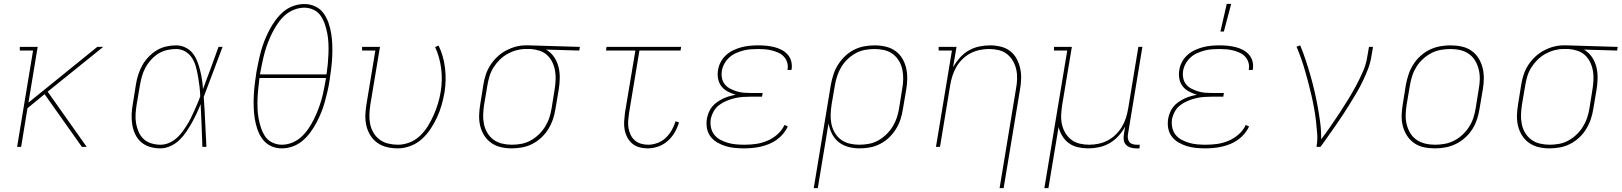

<svg xmlns="http://www.w3.org/2000/svg" viewBox="-20 -764 8440 999"><path d="M431 0H406L212 -274L123 -201L90 0H69L152 -501H83V-520H176L128 -230L486 -520H517L228 -287Z M815 8Q787 8 761 0.5Q735 -7 715.5 -23.5Q696 -40 684.5 -63.5Q673 -87 668.5 -113.5Q664 -140 665 -168Q666 -196 671 -223L687 -323Q691 -349 699 -374.5Q707 -400 720 -423.5Q733 -447 752.5 -467.5Q772 -488 795 -502Q818 -516 844.5 -522Q871 -528 896 -528Q922 -528 944.5 -517Q967 -506 982 -487.5Q997 -469 1006 -446Q1015 -423 1021 -399Q1027 -375 1031 -350Q1035 -325 1036 -300Q1057 -355 1077 -410Q1097 -465 1117 -520H1138Q1113 -455 1089 -389.5Q1065 -324 1040 -260Q1045 -195 1047.5 -130Q1050 -65 1054 0H1033Q1031 -55 1029 -111Q1027 -167 1024 -222Q1014 -197 1002.5 -172.5Q991 -148 977.5 -124Q964 -100 948.5 -77Q933 -54 912.5 -34.5Q892 -15 866 -3.5Q840 8 815 8ZM815 -11Q836 -11 856 -19Q876 -27 893.5 -41Q911 -55 924 -72Q937 -89 949 -107.5Q961 -126 971 -145.5Q981 -165 989.5 -184.5Q998 -204 1006.5 -223.5Q1015 -243 1022 -263Q1021 -289 1018 -314.5Q1015 -340 1010.5 -365.5Q1006 -391 999.5 -415.5Q993 -440 980 -461Q967 -482 945 -495.5Q923 -509 896 -509Q873 -509 849 -503.5Q825 -498 804 -485Q783 -472 765.5 -452.5Q748 -433 736.5 -411.5Q725 -390 718.5 -367Q712 -344 708 -320L691 -220Q687 -195 685.5 -170.5Q684 -146 688 -122.5Q692 -99 701.5 -77.5Q711 -56 727.5 -40.5Q744 -25 767.5 -18Q791 -11 815 -11Z M1446 8Q1415 8 1389 -4.5Q1363 -17 1346 -40Q1329 -63 1319.5 -90.5Q1310 -118 1305.5 -147Q1301 -176 1300 -206Q1299 -236 1300.5 -266Q1302 -296 1305.5 -326.5Q1309 -357 1314 -388Q1319 -416 1325 -444Q1331 -472 1338.5 -499.5Q1346 -527 1357 -554.5Q1368 -582 1382 -608.5Q1396 -635 1414 -659.5Q1432 -684 1455 -703.5Q1478 -723 1506.5 -733Q1535 -743 1563 -743Q1594 -743 1620.5 -730.5Q1647 -718 1663.5 -695Q1680 -672 1689.5 -644.5Q1699 -617 1703.5 -588Q1708 -559 1709 -529Q1710 -499 1708.5 -469Q1707 -439 1703.5 -408.5Q1700 -378 1695 -347Q1691 -319 1684.5 -291Q1678 -263 1670.5 -235.5Q1663 -208 1652 -180.5Q1641 -153 1627 -126.5Q1613 -100 1595 -75.5Q1577 -51 1554 -31.5Q1531 -12 1502.5 -2Q1474 8 1446 8ZM1333 -377H1679Q1683 -404 1685.5 -430.5Q1688 -457 1689 -483.5Q1690 -510 1689 -536Q1688 -562 1683.5 -587Q1679 -612 1671 -636Q1663 -660 1649.5 -680.5Q1636 -701 1613 -712.5Q1590 -724 1563 -724Q1537 -724 1510 -713.5Q1483 -703 1462 -684Q1441 -665 1425 -641.5Q1409 -618 1396.5 -593Q1384 -568 1374 -542Q1364 -516 1357 -490Q1350 -464 1344.5 -437.5Q1339 -411 1334 -385ZM1447 -11Q1473 -11 1499.5 -21.5Q1526 -32 1547 -51Q1568 -70 1584 -93.5Q1600 -117 1612.5 -142Q1625 -167 1635 -193Q1645 -219 1652.5 -245Q1660 -271 1665 -297.5Q1670 -324 1675 -350L1676 -358H1330Q1327 -331 1324 -304.5Q1321 -278 1320 -251.5Q1319 -225 1320 -199Q1321 -173 1325.5 -148Q1330 -123 1338 -99Q1346 -75 1359.5 -54.5Q1373 -34 1396.5 -22.5Q1420 -11 1447 -11Z M2050 8Q2021 8 1993.5 1.5Q1966 -5 1944 -20.5Q1922 -36 1907.5 -59Q1893 -82 1886.5 -109Q1880 -136 1881 -165Q1882 -194 1887 -223L1933 -501H1864V-520H1957L1907 -220Q1903 -194 1902 -168.5Q1901 -143 1906 -118.5Q1911 -94 1923.5 -73Q1936 -52 1955.5 -37.5Q1975 -23 2000 -17Q2025 -11 2051 -11Q2081 -11 2111.5 -23Q2142 -35 2166 -58Q2190 -81 2207 -109Q2224 -137 2237 -166.5Q2250 -196 2259 -226Q2268 -256 2273 -287Q2283 -348 2275.5 -407.5Q2268 -467 2244 -519L2262 -527Q2288 -473 2295.5 -410.5Q2303 -348 2293 -284Q2287 -251 2278 -218.5Q2269 -186 2254.5 -154.5Q2240 -123 2220.5 -93.5Q2201 -64 2175 -40.5Q2149 -17 2115.5 -4.5Q2082 8 2050 8Z M2642 8Q2613 8 2585.5 1.5Q2558 -5 2536 -20.5Q2514 -36 2499.5 -59Q2485 -82 2478.5 -109Q2472 -136 2473 -165Q2474 -194 2479 -223L2495 -323Q2499 -349 2507.5 -375Q2516 -401 2531 -424.5Q2546 -448 2567 -468Q2588 -488 2612.5 -501Q2637 -514 2663 -521Q2689 -528 2715 -528H2731L2997 -520L2994 -501L2821 -506Q2846 -492 2862.5 -468Q2879 -444 2886 -416Q2893 -388 2892.5 -357.5Q2892 -327 2887 -297L2870 -197Q2866 -170 2857 -143.5Q2848 -117 2833 -92.5Q2818 -68 2796.5 -48Q2775 -28 2749.5 -15Q2724 -2 2696.5 3Q2669 8 2642 8ZM2643 -11Q2667 -11 2692 -15.5Q2717 -20 2740 -32.5Q2763 -45 2782.5 -63.5Q2802 -82 2816 -104.5Q2830 -127 2838 -151Q2846 -175 2850 -200L2866 -300Q2870 -324 2871 -348.5Q2872 -373 2868 -396Q2864 -419 2854 -440Q2844 -461 2827.5 -476.5Q2811 -492 2789 -499.5Q2767 -507 2742 -509H2714Q2691 -509 2667 -502.5Q2643 -496 2620.5 -483.5Q2598 -471 2579.5 -452.5Q2561 -434 2547.5 -412.5Q2534 -391 2527 -367.5Q2520 -344 2516 -320L2499 -220Q2495 -194 2494 -168.5Q2493 -143 2498 -118.5Q2503 -94 2515.5 -73Q2528 -52 2547.5 -37.5Q2567 -23 2592 -17Q2617 -11 2643 -11Z M3350 8Q3327 8 3306 2Q3285 -4 3269.5 -17Q3254 -30 3244 -49Q3234 -68 3230 -89.5Q3226 -111 3227.5 -133.5Q3229 -156 3232 -179L3286 -501H3133L3136 -520H3524L3521 -501H3307L3253 -176Q3250 -156 3248.5 -136.5Q3247 -117 3250 -98.5Q3253 -80 3261 -63Q3269 -46 3282.5 -34Q3296 -22 3314.5 -16.5Q3333 -11 3353 -11Q3376 -11 3400.5 -20Q3425 -29 3443.5 -46.5Q3462 -64 3475 -86.5Q3488 -109 3495 -133L3513 -127Q3505 -100 3490.5 -75Q3476 -50 3454 -30.5Q3432 -11 3404.5 -1.5Q3377 8 3350 8Z M3851 8Q3826 8 3801.5 5.5Q3777 3 3754.5 -4Q3732 -11 3711.5 -23Q3691 -35 3677 -53.5Q3663 -72 3658.5 -96Q3654 -120 3658 -146Q3661 -162 3667.5 -178.5Q3674 -195 3685 -208.5Q3696 -222 3711 -232.5Q3726 -243 3741.5 -250.5Q3757 -258 3774 -263Q3791 -268 3808 -271Q3787 -277 3767 -287.5Q3747 -298 3734 -314.5Q3721 -331 3716.5 -353.5Q3712 -376 3716 -399Q3719 -421 3730 -441.5Q3741 -462 3758 -477.5Q3775 -493 3796.5 -503Q3818 -513 3839 -518.5Q3860 -524 3882 -526Q3904 -528 3925 -528Q3947 -528 3967.5 -526Q3988 -524 4008.5 -519Q4029 -514 4047 -504.5Q4065 -495 4078 -480.5Q4091 -466 4096.5 -446.5Q4102 -427 4099 -405L4098 -400H4077L4078 -404Q4081 -423 4075.5 -440Q4070 -457 4058.5 -469.5Q4047 -482 4030.5 -489.5Q4014 -497 3996.5 -501.5Q3979 -506 3960.5 -507.5Q3942 -509 3924 -509Q3905 -509 3885.5 -507.5Q3866 -506 3847 -501Q3828 -496 3809 -487.5Q3790 -479 3775 -465.5Q3760 -452 3749.5 -433.5Q3739 -415 3736 -396Q3733 -377 3736.5 -358Q3740 -339 3751.5 -325Q3763 -311 3779.5 -302.5Q3796 -294 3814 -288.5Q3832 -283 3851 -281.5Q3870 -280 3890 -280H3948L3945 -261H3887Q3866 -261 3844.5 -259.5Q3823 -258 3802.5 -253Q3782 -248 3761 -239.5Q3740 -231 3722 -217.5Q3704 -204 3693 -184Q3682 -164 3678 -143Q3675 -121 3679.5 -100Q3684 -79 3696.5 -63Q3709 -47 3727.5 -37Q3746 -27 3766.5 -21Q3787 -15 3809 -13Q3831 -11 3853 -11Q3883 -11 3912.5 -15Q3942 -19 3971 -31Q4000 -43 4024.5 -64.5Q4049 -86 4062 -114L4079 -106Q4070 -86 4055 -68Q4040 -50 4021 -36.5Q4002 -23 3981 -14.5Q3960 -6 3938 -1Q3916 4 3894 6Q3872 8 3851 8Z M4214 215 4303 -323Q4308 -350 4316.5 -376.5Q4325 -403 4340.5 -427.5Q4356 -452 4377 -472Q4398 -492 4423.5 -505Q4449 -518 4476.5 -523Q4504 -528 4531 -528Q4560 -528 4588 -521.5Q4616 -515 4638 -499.5Q4660 -484 4674 -461Q4688 -438 4694.5 -411Q4701 -384 4700.5 -355Q4700 -326 4695 -297L4678 -197Q4674 -170 4665.5 -143.5Q4657 -117 4642 -93Q4627 -69 4606.5 -49Q4586 -29 4560 -15.5Q4534 -2 4507 3Q4480 8 4453 8Q4423 8 4394.5 0.5Q4366 -7 4344 -24.5Q4322 -42 4309 -67.5Q4296 -93 4291 -122L4235 215ZM4451 -11Q4475 -11 4500 -15.5Q4525 -20 4548 -32.5Q4571 -45 4590.5 -63.5Q4610 -82 4624 -104.5Q4638 -127 4646 -151Q4654 -175 4658 -200L4674 -300Q4679 -326 4679.5 -351.5Q4680 -377 4675 -401.5Q4670 -426 4657.5 -447Q4645 -468 4626 -482.5Q4607 -497 4582 -503Q4557 -509 4531 -509Q4507 -509 4481.5 -504.5Q4456 -500 4433 -487.5Q4410 -475 4390.5 -456.5Q4371 -438 4357.5 -415.5Q4344 -393 4336 -369Q4328 -345 4324 -320L4307 -221Q4303 -195 4302 -169Q4301 -143 4306 -119Q4311 -95 4323.5 -73.5Q4336 -52 4355.5 -37.5Q4375 -23 4400 -17Q4425 -11 4451 -11Z M5181 215 5266 -300Q5271 -325 5272 -351Q5273 -377 5268 -401Q5263 -425 5251 -446Q5239 -467 5220.5 -482Q5202 -497 5177.5 -503Q5153 -509 5127 -509Q5103 -509 5078 -504Q5053 -499 5030 -487Q5007 -475 4988 -456.5Q4969 -438 4956 -415.5Q4943 -393 4935.5 -369Q4928 -345 4924 -321L4871 0H4850L4933 -501H4864V-520H4957L4939 -415Q4954 -441 4974 -463.5Q4994 -486 5020 -501Q5046 -516 5074.5 -522Q5103 -528 5131 -528Q5159 -528 5186.5 -521.5Q5214 -515 5235 -499Q5256 -483 5269 -459.5Q5282 -436 5288 -409Q5294 -382 5293 -353.5Q5292 -325 5287 -297L5202 215Z M5414 215 5533 -501H5464V-520H5557L5507 -220Q5503 -195 5501.5 -169Q5500 -143 5505 -119Q5510 -95 5522 -74Q5534 -53 5553 -38Q5572 -23 5596.5 -17Q5621 -11 5647 -11Q5671 -11 5695.5 -16Q5720 -21 5743 -33Q5766 -45 5785 -63.5Q5804 -82 5817.5 -104.5Q5831 -127 5838.5 -151Q5846 -175 5850 -199L5903 -520H5924L5849 -66Q5847 -55 5848.5 -44Q5850 -33 5856.5 -25Q5863 -17 5873.5 -14Q5884 -11 5895 -11H5910L5909 8H5891Q5876 8 5862 3.5Q5848 -1 5838.5 -11Q5829 -21 5827 -36Q5825 -51 5828 -66L5834 -105Q5820 -79 5799.5 -56.5Q5779 -34 5753 -19Q5727 -4 5698.5 2Q5670 8 5642 8Q5615 8 5588.5 2Q5562 -4 5541.5 -19Q5521 -34 5507.5 -56Q5494 -78 5488 -103L5435 215Z M6251 8Q6226 8 6201.5 5.5Q6177 3 6154.5 -4Q6132 -11 6111.5 -23Q6091 -35 6077 -53.5Q6063 -72 6058.5 -96Q6054 -120 6058 -146Q6061 -162 6067.5 -178.5Q6074 -195 6085 -208.5Q6096 -222 6111 -232.5Q6126 -243 6141.5 -250.5Q6157 -258 6174 -263Q6191 -268 6208 -271Q6187 -277 6167 -287.5Q6147 -298 6134 -314.5Q6121 -331 6116.5 -353.5Q6112 -376 6116 -399Q6119 -421 6130 -441.5Q6141 -462 6158 -477.5Q6175 -493 6196.5 -503Q6218 -513 6239 -518.5Q6260 -524 6282 -526Q6304 -528 6325 -528Q6347 -528 6367.5 -526Q6388 -524 6408.5 -519Q6429 -514 6447 -504.5Q6465 -495 6478 -480.5Q6491 -466 6496.5 -446.5Q6502 -427 6499 -405L6498 -400H6477L6478 -404Q6481 -423 6475.5 -440Q6470 -457 6458.5 -469.5Q6447 -482 6430.5 -489.5Q6414 -497 6396.5 -501.5Q6379 -506 6360.5 -507.5Q6342 -509 6324 -509Q6305 -509 6285.5 -507.5Q6266 -506 6247 -501Q6228 -496 6209 -487.5Q6190 -479 6175 -465.5Q6160 -452 6149.5 -433.5Q6139 -415 6136 -396Q6133 -377 6136.5 -358Q6140 -339 6151.5 -325Q6163 -311 6179.5 -302.5Q6196 -294 6214 -288.5Q6232 -283 6251 -281.5Q6270 -280 6290 -280H6348L6345 -261H6287Q6266 -261 6244.5 -259.5Q6223 -258 6202.5 -253Q6182 -248 6161 -239.5Q6140 -231 6122 -217.5Q6104 -204 6093 -184Q6082 -164 6078 -143Q6075 -121 6079.5 -100Q6084 -79 6096.5 -63Q6109 -47 6127.5 -37Q6146 -27 6166.5 -21Q6187 -15 6209 -13Q6231 -11 6253 -11Q6283 -11 6312.5 -15Q6342 -19 6371 -31Q6400 -43 6424.5 -64.5Q6449 -86 6462 -114L6479 -106Q6470 -86 6455 -68Q6440 -50 6421 -36.5Q6402 -23 6381 -14.5Q6360 -6 6338 -1Q6316 4 6294 6Q6272 8 6251 8ZM6330 -600 6363 -744H6386L6348 -600Z M6830 0Q6836 -35 6833.5 -69Q6831 -103 6827 -136.5Q6823 -170 6817 -203Q6811 -236 6803.5 -268.5Q6796 -301 6787.5 -333Q6779 -365 6770 -396.5Q6761 -428 6750 -459.5Q6739 -491 6726 -521L6745 -528Q6761 -490 6774 -450.5Q6787 -411 6798.5 -371Q6810 -331 6819.5 -290Q6829 -249 6836.5 -207.5Q6844 -166 6849.5 -124Q6855 -82 6854 -39Q6879 -72 6903 -106.5Q6927 -141 6949.5 -175.5Q6972 -210 6994 -245.5Q7016 -281 7035.5 -317.5Q7055 -354 7071.5 -391.5Q7088 -429 7094 -468L7103 -520H7124L7115 -468Q7110 -436 7098 -405Q7086 -374 7071.5 -343.5Q7057 -313 7040 -284Q7023 -255 7005 -226Q6987 -197 6968.5 -168.5Q6950 -140 6930 -111.5Q6910 -83 6890.5 -55.5Q6871 -28 6851 0Z M7446 8Q7416 8 7388 2Q7360 -4 7338 -19.5Q7316 -35 7301 -58Q7286 -81 7279 -108.5Q7272 -136 7273 -165Q7274 -194 7279 -223L7295 -323Q7300 -350 7309 -377Q7318 -404 7333.5 -428.5Q7349 -453 7371 -473Q7393 -493 7419 -505.5Q7445 -518 7472.5 -523Q7500 -528 7527 -528Q7557 -528 7585 -522Q7613 -516 7635.5 -500.5Q7658 -485 7672.5 -462Q7687 -439 7694 -411.5Q7701 -384 7700.5 -355Q7700 -326 7695 -297L7678 -197Q7674 -170 7665 -143Q7656 -116 7640.5 -91.5Q7625 -67 7602.5 -47Q7580 -27 7554 -14.5Q7528 -2 7500.5 3Q7473 8 7446 8ZM7447 -11Q7471 -11 7496.5 -15.5Q7522 -20 7545.5 -32Q7569 -44 7589 -62.5Q7609 -81 7623.5 -103.5Q7638 -126 7646 -150.5Q7654 -175 7658 -200L7674 -300Q7679 -326 7679.5 -352Q7680 -378 7674 -402.5Q7668 -427 7655.5 -448Q7643 -469 7623.5 -483Q7604 -497 7579 -503Q7554 -509 7527 -509Q7503 -509 7477 -504.5Q7451 -500 7428 -488Q7405 -476 7384.5 -457.5Q7364 -439 7350 -416.5Q7336 -394 7328 -369.5Q7320 -345 7316 -320L7299 -220Q7295 -194 7294 -168Q7293 -142 7299 -117.5Q7305 -93 7317.5 -72Q7330 -51 7350 -37Q7370 -23 7395 -17Q7420 -11 7447 -11Z M8042 8Q8013 8 7985.5 1.5Q7958 -5 7936 -20.5Q7914 -36 7899.5 -59Q7885 -82 7878.5 -109Q7872 -136 7873 -165Q7874 -194 7879 -223L7895 -323Q7899 -349 7907.5 -375Q7916 -401 7931 -424.5Q7946 -448 7967 -468Q7988 -488 8012.5 -501Q8037 -514 8063 -521Q8089 -528 8115 -528H8131L8397 -520L8394 -501L8221 -506Q8246 -492 8262.5 -468Q8279 -444 8286 -416Q8293 -388 8292.5 -357.5Q8292 -327 8287 -297L8270 -197Q8266 -170 8257 -143.5Q8248 -117 8233 -92.5Q8218 -68 8196.5 -48Q8175 -28 8149.5 -15Q8124 -2 8096.5 3Q8069 8 8042 8ZM8043 -11Q8067 -11 8092 -15.5Q8117 -20 8140 -32.5Q8163 -45 8182.5 -63.5Q8202 -82 8216 -104.5Q8230 -127 8238 -151Q8246 -175 8250 -200L8266 -300Q8270 -324 8271 -348.5Q8272 -373 8268 -396Q8264 -419 8254 -440Q8244 -461 8227.5 -476.5Q8211 -492 8189 -499.5Q8167 -507 8142 -509H8114Q8091 -509 8067 -502.5Q8043 -496 8020.5 -483.5Q7998 -471 7979.5 -452.5Q7961 -434 7947.5 -412.5Q7934 -391 7927 -367.5Q7920 -344 7916 -320L7899 -220Q7895 -194 7894 -168.5Q7893 -143 7898 -118.5Q7903 -94 7915.5 -73Q7928 -52 7947.5 -37.5Q7967 -23 7992 -17Q8017 -11 8043 -11Z"/></svg>

Font: Iosevka HT Thin Extended
Style: Italic
Weight: 100
Width: 7
Italic angle: -9°
Monospace: yes
Designer: Belleve Invis
Foundry: Belleve Invis
Version: Version 32.3.0; ttfautohint (v1.8.4)